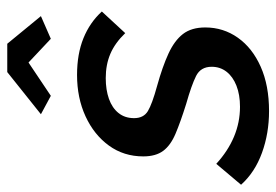

<svg xmlns="http://www.w3.org/2000/svg" viewBox="-164 -630 779 542"><g transform="rotate(-90 226.0 -359.5)"><path d="M183 10Q120 10 65 -10Q10 -30 -25 -69L34 -139Q70 -106 110.5 -89Q151 -72 195 -72Q229 -72 254.5 -82Q280 -92 294 -110Q308 -128 308 -152Q308 -183 282 -196Q256 -209 203 -224Q152 -240 119 -254Q86 -268 70.5 -289Q55 -310 55 -345Q55 -400 85.5 -442Q116 -484 168 -508Q220 -532 285 -532Q344 -532 388.5 -514Q433 -496 464 -462L403 -396Q375 -425 344.5 -438Q314 -451 276 -451Q243 -451 217.5 -442Q192 -433 177.5 -415Q163 -397 163 -371Q163 -344 183 -332Q203 -320 254 -306Q308 -291 345 -274Q382 -257 400.5 -233Q419 -209 419 -170Q419 -119 390 -78Q361 -37 308 -13.5Q255 10 183 10ZM174 -634 293 -729H373L451 -634L387 -606L320 -669L226 -606Z"/></g></svg>

Font: Raleway Thin SemiBold
Style: Italic
Weight: 600
Italic angle: -12°
Version: Version 4.026